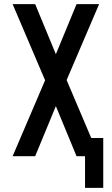

<svg xmlns="http://www.w3.org/2000/svg" viewBox="-20 -755 540 928"><path d="M479 153H391V0H350L250 -242L150 0H41L198 -367L41 -735H150L250 -493L350 -735H459L302 -368L421 -88H479Z"/></svg>

Font: Iosevka SS18 Semibold
Style: Regular
Weight: 600
Monospace: yes
Designer: Belleve Invis
Foundry: Belleve Invis
Version: Version 25.1.1; ttfautohint (v1.8.4)